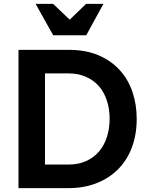

<svg xmlns="http://www.w3.org/2000/svg" viewBox="-20 -966 756 986"><path d="M75 0V-710H333Q420 -710 485 -682.5Q550 -655 594 -607Q638 -559 660 -494.5Q682 -430 682 -356Q682 -275 657.5 -209.5Q633 -144 587 -97.5Q541 -51 476.5 -25.5Q412 0 333 0ZM543 -356Q543 -407 528.5 -450.5Q514 -494 487.5 -524Q461 -554 421.5 -571.5Q382 -589 333 -589H211V-121H333Q383 -121 422.5 -139Q462 -157 488.5 -188Q515 -219 529 -262.5Q543 -306 543 -356ZM253 -946 338 -865 422 -946H511L423 -785H253L163 -946Z"/></svg>

Font: Rising Sun
Style: Bold
Weight: 700
Designer: Matt McInerney, Pablo Impallari, Rodrigo Fuenzalida (Raleway font), Stephen Hutchings (Greek), Cristiano Sobral (main ch
Foundry: The Rising Sun Project Authors
Version: Version 4.327; ttfautohint (v1.8.4.7-5d5b-dirty)